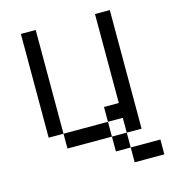

<svg xmlns="http://www.w3.org/2000/svg" viewBox="-97 -579 694 782"><g transform="rotate(-15 250.0 -187.5)"><path d="M125 -62.5H62.5V-500H125ZM125 -62.5H312.5V0H125ZM312.5 0H375V62.5H312.5ZM312.5 -125H375V-500H437.5V0H375V-62.5H312.5ZM375 62.5H500V125H375Z"/></g></svg>

Font: 寒蝉点阵体 16px
Style: Regular
Weight: 400
Designer: Designed by Warren2060
Foundry: ChillType
Version: Version 1.000